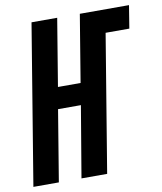

<svg xmlns="http://www.w3.org/2000/svg" viewBox="-101 -802 734 869"><g transform="rotate(-10 266.5 -367.5)"><path d="M-18 0 103 -735H221L170 -426H274L325 -735H551L534 -630H425L321 0H203L258 -327H153L99 0Z"/></g></svg>

Font: Iosevka Curly XBdObl
Style: Regular
Weight: 800
Italic angle: -9°
Monospace: yes
Designer: Belleve Invis
Foundry: Belleve Invis
Version: Version 11.1.0; ttfautohint (v1.8.3)